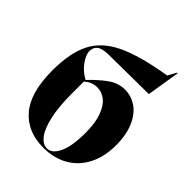

<svg xmlns="http://www.w3.org/2000/svg" viewBox="-225 -908 1044 1044"><g transform="rotate(45 296.5 -386.5)"><path d="M31 -317Q31 -453 72.5 -534Q114 -615 212 -662Q310 -709 492 -739L519 -788H524L493 -597L186 -594Q138 -593 118.5 -578Q99 -563 99 -533Q99 -506 125.5 -469Q152 -432 195 -408Q246 -461 290 -492Q334 -523 385 -523Q432 -523 473 -495.5Q514 -468 539 -411.5Q564 -355 564 -274Q564 -185 530 -119.5Q496 -54 435 -19.5Q374 15 293 15Q170 15 100.5 -66.5Q31 -148 31 -317ZM310 4Q349 4 374 -49.5Q399 -103 399 -204Q399 -281 380.5 -330.5Q362 -380 333 -402.5Q304 -425 270 -425Q227 -425 195 -395V-302Q195 -199 211 -130Q227 -61 253 -28.5Q279 4 310 4Z"/></g></svg>

Font: Nyght Serif Bold
Style: Regular
Weight: 700
Designer: Maksym Kobuzan
Version: Version 0.410